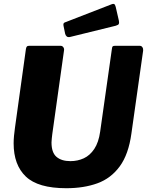

<svg xmlns="http://www.w3.org/2000/svg" viewBox="-20 -984 776 1014"><path d="M674 -279Q659 -169 612.5 -105.5Q566 -42 494.5 -16Q423 10 330 10Q181 10 116.5 -51.5Q52 -113 52 -227Q52 -246 54 -267Q56 -288 59 -309L117 -726Q119 -736 122.5 -739Q126 -742 133 -742H301Q309 -742 314.5 -734.5Q320 -727 318 -717L256 -275Q255 -263 253.5 -252.5Q252 -242 252 -232Q252 -178 278.5 -155.5Q305 -133 352 -133Q390 -133 422.5 -148Q455 -163 478 -197.5Q501 -232 509 -289L571 -726Q572 -736 575 -739Q578 -742 586 -742H719Q727 -742 732 -734.5Q737 -727 736 -717L674 -279ZM591 -948 608 -874Q610 -863 607.5 -857.5Q605 -852 591 -848L351 -789Q339 -786 332.5 -791.5Q326 -797 324 -806L316 -845Q312 -861 321 -865L571 -962Q578 -965 583 -962.5Q588 -960 591 -948Z"/></svg>

Font: Libre Franklin ExtraBold
Style: Italic
Weight: 800
Italic angle: -8°
Designer: Pablo Impallari, Rodrigo Fuenzalida, Nhung Nguyen
Foundry: Impallari Type
Version: Version 3.000